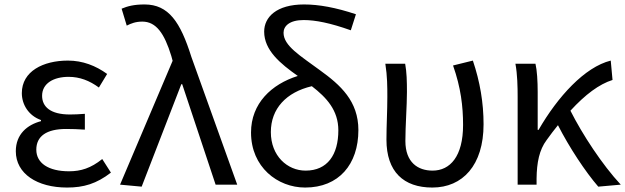

<svg xmlns="http://www.w3.org/2000/svg" viewBox="-20 -829 2807 862"><path d="M281 13C356 13 413 -4 478 -54L439 -115C388 -74 343 -60 290 -60C197 -60 143 -97 143 -157C143 -217 188 -250 277 -250C304 -250 330 -249 361 -247V-318C335 -316 315 -315 294 -315C206 -315 169 -350 169 -399C169 -455 221 -484 288 -484C338 -484 382 -467 424 -436L461 -497C410 -534 351 -557 285 -557C174 -557 78 -509 78 -411C78 -360 108 -310 164 -290V-285C103 -269 51 -227 51 -150C51 -49 147 13 281 13Z M616 9 794 -451H798L948 0H1045L839 -574C790 -730 737 -809 629 -809C581 -809 552 -801 526 -790L549 -714C569 -724 589 -732 619 -732C681 -732 718 -679 749 -578L755 -556L519 0Z M1352 -63C1270 -63 1196 -129 1196 -236C1196 -341 1265 -415 1380 -442C1446 -391 1499 -334 1499 -244C1499 -134 1450 -63 1352 -63ZM1578 -765C1488 -795 1412 -809 1345 -809C1221 -809 1166 -752 1166 -687C1166 -603 1239 -543 1317 -488C1199 -451 1107 -365 1107 -234C1107 -79 1226 13 1350 13C1501 13 1589 -91 1589 -245C1589 -375 1509 -447 1416 -514C1328 -579 1253 -623 1253 -682C1253 -712 1280 -739 1343 -739C1396 -739 1462 -726 1555 -693Z M1921 13C2057 13 2151 -87 2151 -271C2151 -368 2135 -462 2103 -557L2014 -535C2049 -436 2059 -351 2059 -268C2059 -127 2001 -63 1922 -63C1857 -63 1800 -99 1800 -196C1800 -263 1807 -355 1807 -416C1807 -464 1806 -505 1799 -543H1710C1719 -486 1719 -438 1719 -394C1719 -330 1715 -266 1715 -202C1715 -58 1792 13 1921 13Z M2767 0C2684 -89 2595 -225 2541 -332C2608 -405 2670 -451 2730 -470L2722 -557C2605 -528 2484 -395 2398 -246H2394V-416C2394 -464 2391 -514 2384 -543H2294C2303 -495 2304 -438 2304 -394V0H2389V-28C2390 -99 2401 -156 2434 -200C2451 -224 2468 -246 2485 -267C2536 -167 2608 -58 2666 9Z"/></svg>

Font: Noto Sans Mono CJK SC Regular
Style: Regular
Weight: 400
Designer: Ryoko NISHIZUKA (kana & ideographs); Paul D. Hunt (Latin, Greek & Cyrillic); Wenlong ZHANG (bopomofo); Sandoll Communica
Foundry: Adobe Systems Incorporated
Version: Version 1.005;PS 1.005;hotconv 1.0.96;makeotf.lib2.5.65012